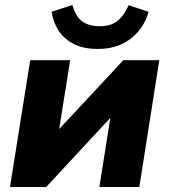

<svg xmlns="http://www.w3.org/2000/svg" viewBox="-20 -749 678 769"><path d="M20 0ZM20 0 101 -508H261L217 -232L474 -508H618L538 0H378L422 -277L165 0ZM372 -553Q312 -553 273 -574Q234 -595 213 -629Q192 -663 187 -702L270 -729Q282 -684 308.5 -664Q335 -644 380 -644Q425 -644 451.5 -666Q478 -688 495 -728L575 -702Q557 -636 504 -594.5Q451 -553 372 -553Z"/></svg>

Font: Winston ExtraBold
Style: Italic
Weight: 800
Italic angle: -9°
Designer: Original fonts by Vernon Adams / Changes by Cristiano Sobral
Foundry: Original fonts by Vernon Adams / Changes by Cristiano Sobral
Version: Version 2.503;July 17, 2020;FontCreator 13.0.0.2655 64-bit